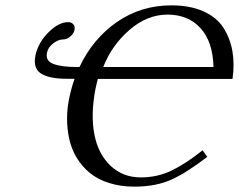

<svg xmlns="http://www.w3.org/2000/svg" viewBox="-20 -678 884 710"><path d="M729 -122.1 746.6 -98.1Q669.4 -38.6 612.3 -13.2Q555.2 12.2 477.5 12.2Q425.3 12.2 382.8 -1.5Q340.3 -15.1 311.8 -38.8Q283.2 -62.5 263.9 -94.2Q244.6 -126 236.3 -163.1Q228 -200.2 228 -239.5Q228 -278.8 236.8 -318.8Q244.1 -354 255.9 -386.7H226.1Q162.6 -386.7 131.8 -406Q101.1 -425.3 111.3 -474.1Q121.6 -521 159.4 -558.6Q197.3 -596.2 232.4 -596.2Q244.1 -596.2 251.2 -588.1Q258.3 -580.1 255.4 -566.9Q252.9 -554.2 240.2 -543.2Q227.5 -532.2 213.4 -532.2Q195.8 -532.2 176.8 -517.6Q157.7 -502.9 153.8 -482.9Q147.5 -453.1 177.2 -441.7Q207 -430.2 263.2 -430.2H273.9Q323.2 -534.7 412.1 -596.4Q501 -658.2 613.8 -658.2Q683.1 -658.2 732.4 -636Q781.7 -613.8 806.4 -575Q831.1 -536.1 839.4 -488.8Q847.7 -441.4 839.8 -386.2H341.8Q338.9 -376.5 333 -349.1Q314.9 -254.4 328.9 -181.6Q342.8 -108.9 388.4 -65.4Q434.1 -22 500.5 -22Q563.5 -22 616.7 -48.3Q669.9 -74.7 729 -122.1ZM769.5 -430.2Q767.1 -524.4 721.2 -574.2Q675.3 -624 599.6 -624Q523.9 -624 458.5 -567.1Q393.1 -510.3 361.8 -430.2H383.3Z"/></svg>

Font: Linux Biolinum O
Style: Italic
Weight: 400
Italic angle: -12°
Designer: Philipp H. Poll
Foundry: Philipp H. Poll
Version: Version 1.1.3